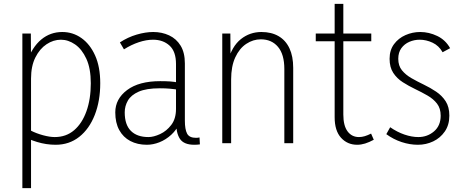

<svg xmlns="http://www.w3.org/2000/svg" viewBox="-20 -743 2405 996"><path d="M96 233V-569H140L141 -421L118 -420Q147 -499 194 -538Q241 -577 303 -577Q358 -577 402.5 -545.5Q447 -514 473.5 -455Q500 -396 500 -311Q500 -219 471.5 -146.5Q443 -74 391 -33Q339 8 269 8Q220 8 172.5 -6.5Q125 -21 96 -39L139 -66Q168 -51 203 -41.5Q238 -32 264 -32Q323 -32 364.5 -67.5Q406 -103 428.5 -166Q451 -229 451 -311Q451 -388 428 -438Q405 -488 369.5 -512.5Q334 -537 296 -537Q257 -537 221.5 -513.5Q186 -490 163.5 -445Q141 -400 141 -335V233Z M893 -115 914 -109Q897 -70 868.5 -44Q840 -18 807 -5Q774 8 742 8Q693 8 656 -11.5Q619 -31 598.5 -68.5Q578 -106 578 -160Q578 -230 639.5 -276Q701 -322 811 -322Q840 -322 862.5 -320.5Q885 -319 908 -314V-277Q883 -281 860.5 -283Q838 -285 809 -285Q739 -285 699.5 -267.5Q660 -250 643.5 -221.5Q627 -193 627 -160Q627 -96 659 -64Q691 -32 750 -32Q777 -32 810.5 -47.5Q844 -63 868.5 -95Q893 -127 893 -178V-411Q893 -476 859.5 -506.5Q826 -537 774 -537Q739 -537 700 -524Q661 -511 623 -487L602 -523Q643 -550 689 -563.5Q735 -577 775 -577Q820 -577 857.5 -559.5Q895 -542 917 -506Q939 -470 939 -414V-117Q939 -72 950.5 -50Q962 -28 997 -28Q1002 -28 1006 -28.5Q1010 -29 1015 -30L1017 6Q1010 7 1002.5 7.5Q995 8 988 8Q934 8 913.5 -22.5Q893 -53 893 -115Z M1455 0V-385Q1455 -461 1422 -500Q1389 -539 1333 -539Q1293 -539 1257.5 -515.5Q1222 -492 1200.5 -445.5Q1179 -399 1179 -331V0H1133V-569H1175L1176 -423H1161Q1183 -503 1229.5 -540Q1276 -577 1336 -577Q1388 -577 1425 -555.5Q1462 -534 1481.5 -492.5Q1501 -451 1501 -391V0Z M1833 8Q1782 8 1749 -28.5Q1716 -65 1716 -135V-723H1761V-149Q1761 -91 1783 -61.5Q1805 -32 1842 -32Q1857 -32 1872 -36.5Q1887 -41 1905 -50L1919 -18Q1895 -5 1874 1.5Q1853 8 1833 8ZM1618 -529V-569H1906V-529Z M2148 8Q2106 8 2063.5 -6Q2021 -20 1984 -47L2004 -83Q2040 -58 2078 -45Q2116 -32 2150 -32Q2197 -32 2231.5 -61.5Q2266 -91 2266 -143Q2266 -181 2247 -205.5Q2228 -230 2197.5 -247.5Q2167 -265 2133.5 -281Q2100 -297 2069.5 -316.5Q2039 -336 2020 -365Q2001 -394 2001 -438Q2001 -483 2024 -514Q2047 -545 2083.5 -561Q2120 -577 2160 -577Q2205 -577 2248 -556.5Q2291 -536 2315 -493L2276 -472Q2257 -506 2224 -521.5Q2191 -537 2157 -537Q2129 -537 2103.5 -526Q2078 -515 2062 -493Q2046 -471 2046 -438Q2046 -402 2065 -378.5Q2084 -355 2114.5 -337.5Q2145 -320 2178.5 -304Q2212 -288 2242.5 -267.5Q2273 -247 2292 -217.5Q2311 -188 2311 -143Q2311 -95 2287.5 -61Q2264 -27 2227 -9.5Q2190 8 2148 8Z"/></svg>

Font: Yaldevi ExtraLight
Style: Regular
Weight: 200
Designer: Sol Matas, Rajitha Manaperi, Kosala Senevirathne
Foundry: Mooniak
Version: Version 1.100